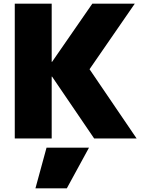

<svg xmlns="http://www.w3.org/2000/svg" viewBox="-20 -750 772 1040"><path d="M342 270H172L232 50H462ZM60 0V-730H260V-415H262L480 -730H710L465 -375L720 0H490L262 -335H260V0Z"/></svg>

Font: M PLUS 1 Black
Style: Regular
Weight: 900
Designer: Coji Morishita
Foundry: UNDERFOREST DESIGN
Version: Version 1.001